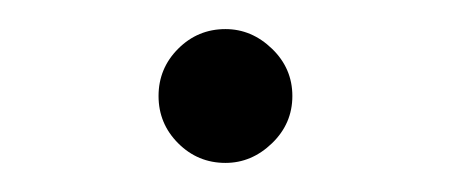

<svg xmlns="http://www.w3.org/2000/svg" viewBox="-20 -426 310 132"><path d="M135 -314Q116 -314 102.5 -327.5Q89 -341 89 -360Q89 -379 102.5 -392.5Q116 -406 135 -406Q153 -406 167 -392.5Q181 -379 181 -360Q181 -341 167 -327.5Q153 -314 135 -314Z"/></svg>

Font: Oakes Grotesk
Style: Regular
Weight: 400
Designer: Samuel Oakes
Foundry: Samuel Oakes
Version: Version 1.000;PS 001.000;hotconv 1.0.88;makeotf.lib2.5.64775